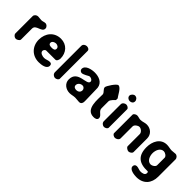

<svg xmlns="http://www.w3.org/2000/svg" viewBox="140 -1846 3157 3157"><g transform="rotate(45 1718.5 -267.0)"><path d="M119 -520C89 -520 53 -493 53 -460V-60C53 -27 90 1 120 1C144 1 190 -24 190 -53V-307C190 -404 347 -373 347 -463C347 -497 316 -527 283 -527C255 -527 231 -513 202 -513C173 -513 147 -520 119 -520Z M397 -257C397 -104 505 7 657 7C714 7 831 -4 831 -83C831 -114 815 -128 784 -128C745 -128 712 -106 672 -106C635 -106 570 -122 570 -170C570 -188 590 -217 611 -217H824C857 -217 871 -268 871 -292C871 -425 782 -527 647 -527C492 -527 397 -408 397 -257ZM569 -357C569 -393 612 -414 644 -414C677 -414 712 -394 712 -359C712 -317 675 -313 641 -313C609 -313 569 -316 569 -357Z M1034 -741C1002 -741 964 -718 964 -680V-67C964 -29 998 0 1034 0C1057 0 1097 -19 1097 -47V-693C1097 -728 1060 -741 1034 -741Z M1208 -143C1208 -50 1290 7 1377 7C1419 7 1455 -7 1497 -7C1529 -7 1559 0 1590 0C1634 0 1649 -32 1649 -69V-100C1648 -142 1643 -338 1642 -380C1630 -491 1525 -527 1432 -527C1368 -527 1235 -505 1235 -415C1235 -389 1260 -367 1286 -367C1321 -367 1402 -416 1409 -420C1411 -420 1423 -421 1426 -421C1454 -421 1489 -402 1489 -370C1489 -278 1208 -362 1208 -143ZM1355 -158C1355 -202 1395 -234 1439 -234C1472 -234 1496 -206 1496 -176C1496 -132 1461 -106 1420 -106C1388 -106 1355 -119 1355 -158Z M1778 -367C1780 -247 1743 7 1932 7C1964 7 2012 0 2012 -45C2012 -106 1925 -121 1925 -187V-353C1925 -388 1993 -448 1998 -453V-493C1967 -526 1913 -654 1855 -654C1815 -654 1718 -501 1718 -473C1718 -429 1770 -410 1778 -367Z M2171 -521C2140 -521 2102 -495 2102 -460V-67C2102 -29 2136 0 2172 0C2195 0 2235 -19 2235 -47V-473C2235 -502 2195 -521 2171 -521ZM2102 -660C2102 -623 2138 -599 2170 -599C2206 -599 2236 -621 2236 -659C2236 -695 2207 -727 2168 -727C2137 -727 2102 -691 2102 -660Z M2424 -521C2400 -521 2360 -501 2360 -473V-47C2360 -19 2400 0 2424 0C2453 0 2497 -25 2497 -60V-340C2497 -377 2549 -414 2584 -414C2622 -414 2670 -374 2670 -333V-53C2670 -25 2718 1 2740 1C2765 1 2807 -23 2807 -53V-367C2807 -463 2732 -527 2641 -527C2595 -527 2558 -506 2513 -506C2482 -506 2455 -521 2424 -521Z M2960 125C2960 195 3082 207 3130 207C3290 207 3380 102 3380 -53V-453C3380 -488 3348 -520 3315 -520C3287 -520 3260 -513 3232 -513C3191 -513 3154 -527 3112 -527C2965 -527 2900 -392 2900 -260C2900 -60 3003 15 3194 7C3209 11 3208 26 3208 37C3208 85 3150 94 3115 94C3078 94 3047 73 3011 73C2978 73 2960 94 2960 125ZM3040 -260C3040 -325 3071 -414 3150 -414C3182 -414 3234 -382 3234 -347V-173C3234 -138 3182 -106 3150 -106C3071 -106 3040 -195 3040 -260Z"/></g></svg>

Font: Asimov Print
Style: Regular
Weight: 500
Designer: Google
Version: Version 2.000980: 2014